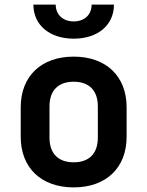

<svg xmlns="http://www.w3.org/2000/svg" viewBox="-20 -805 640 834"><path d="M300 -637C405 -637 475 -696 475 -785H378C378 -741 347 -712 300 -712C254 -712 222 -741 222 -785H125C125 -696 196 -637 300 -637ZM300 9C441 9 530 -76 530 -211V-339C530 -474 441 -559 300 -559C159 -559 70 -474 70 -339V-211C70 -76 159 9 300 9ZM300 -100C234 -100 195 -137 195 -207V-343C195 -413 234 -450 300 -450C366 -450 405 -413 405 -343V-207C405 -137 366 -100 300 -100Z"/></svg>

Font: JetBrains Mono
Style: Bold
Weight: 558
Monospace: yes
Designer: Philipp Nurullin, Konstantin Bulenkov
Foundry: JetBrains
Version: Version 2.305